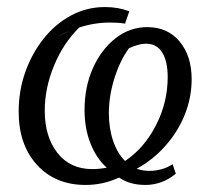

<svg xmlns="http://www.w3.org/2000/svg" viewBox="-20 -514 606 545"><path d="M393 11Q348 11 318 -10Q273 11 223 11Q137 11 85 -46Q33 -103 33 -197Q33 -257 52 -310Q71 -363 104 -404.5Q137 -446 181.5 -470Q226 -494 278 -494Q297 -494 314 -491Q331 -488 347 -482L335 -447Q322 -449 311.5 -449.5Q301 -450 292 -450Q248 -450 205 -436Q160 -392 133.5 -328Q107 -264 107 -200Q107 -126 143 -80Q179 -34 242 -34Q261 -34 283 -38Q254 -64 237 -106.5Q220 -149 220 -202Q220 -267 243.5 -320Q267 -373 307.5 -405Q348 -437 398 -437Q456 -437 490 -396Q524 -355 524 -289Q524 -237 504.5 -188.5Q485 -140 449.5 -100Q414 -60 368 -35Q385 -29 404 -29Q421 -29 438 -33.5Q455 -38 470 -48L479 -21Q460 -5 438 3Q416 11 393 11ZM145 -411 179 -427Q162 -420 145 -411ZM289 -193Q289 -150 301 -114.5Q313 -79 335 -57Q389 -93 422.5 -158Q456 -223 456 -295Q456 -340 440.5 -365Q425 -390 394 -390Q383 -390 371 -386.5Q359 -383 346 -377Q320 -341 304.5 -291Q289 -241 289 -193Z"/></svg>

Font: Piazzolla
Style: Italic
Weight: 400
Italic angle: -11.3°
Designer: Juan Pablo del Peral
Foundry: Huerta Tipografica
Version: Version 1.330